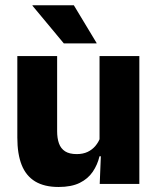

<svg xmlns="http://www.w3.org/2000/svg" viewBox="-20 -707 606 738"><path d="M46.6 -491.4H199.6V-202.7Q199.6 -175.7 206.6 -155.9Q213.6 -136.1 230.1 -125.4Q246.7 -114.7 275 -114.7Q299.1 -114.7 316.9 -123.2Q334.6 -131.7 346.7 -146.1Q358.9 -160.5 365 -177.9L388.7 -106.4H362.5Q354.7 -73.5 336.4 -46.6Q318.1 -19.7 286.3 -4Q254.5 11.7 205.1 11.7Q150.6 11.7 115.3 -9.5Q80.1 -30.8 63.3 -72.9Q46.6 -115 46.6 -178.1ZM362.6 -491.4H515.6V0H363.3L368.3 -122.9L362.6 -137.2ZM104.9 -686.8H263.8L351.3 -541.7V-540.2H225.3L104.9 -684.9Z"/></svg>

Font: Anek Devanagari Medium
Style: Regular
Weight: 500
Designer: Kailash Malviya (Devanagari) & Yesha Goshar (Latin)
Foundry: Ek Type
Version: Version 1.003